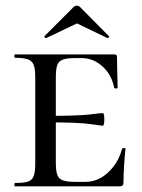

<svg xmlns="http://www.w3.org/2000/svg" viewBox="-20 -661 504 681"><path d="M33 -12Q65 -12 79.5 -17Q94 -22 99.5 -36.5Q105 -51 105 -81V-387Q105 -417 99.5 -431Q94 -445 79 -450.5Q64 -456 33 -456Q31 -456 31 -462Q31 -468 33 -468H385Q395 -468 395 -460L396 -398Q397 -379 397 -350Q397 -347 391 -347Q385 -347 385 -350Q376 -396 343.5 -425.5Q311 -455 269 -455H247Q217 -455 202.5 -449.5Q188 -444 183 -430Q178 -416 178 -386V-85Q178 -56 183 -41.5Q188 -27 202.5 -21.5Q217 -16 247 -16H284Q327 -16 363 -49Q399 -82 413 -133Q414 -136 419.5 -136Q425 -136 425 -133Q418 -61 418 -15Q418 -7 415 -3.5Q412 0 403 0H33Q31 0 31 -6Q31 -12 33 -12ZM147 -227V-250Q257 -250 298 -255Q339 -260 344 -260Q350 -260 350 -238Q350 -215 344 -215Q340 -215 299 -221Q258 -227 147 -227ZM253 -641Q259 -641 264 -636L366 -533Q367 -533 367 -531Q367 -529 364.5 -527Q362 -525 361 -526L253 -578L144 -526Q142 -525 139 -528.5Q136 -532 138 -533L241 -636Q246 -641 253 -641Z"/></svg>

Font: Cormorant SC Medium
Style: Regular
Weight: 500
Designer: Christian Thalmann (Catharsis Fonts)
Foundry: Catharsis Fonts
Version: Version 4.000